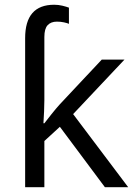

<svg xmlns="http://www.w3.org/2000/svg" viewBox="-20 -785 565 805"><path d="M207 -765.1Q225.1 -765.1 241.9 -761Q258.8 -756.8 269 -752.9V-685.1Q262.7 -688 248.5 -691.2Q234.4 -694.3 218.8 -694.3Q193.4 -694.3 179.7 -679.4Q166 -664.6 166 -629.9V-365.2Q166 -346.2 164.8 -317.9Q163.6 -289.6 162.1 -268.1H166Q175.8 -281.2 195.6 -305.9Q215.3 -330.6 229 -345.7L406.7 -535.2H502L286.6 -306.6L517.6 0H419.9L231 -253.4L166 -193.8V0H85.4V-625Q85.4 -765.1 207 -765.1Z"/></svg>

Font: Open Sans
Style: Regular
Weight: 400
Designer: Monotype Design Team
Foundry: Monotype Imaging Inc.
Version: Version 3.000; ttfautohint (v1.8.4)